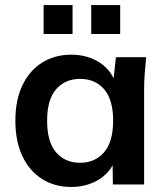

<svg xmlns="http://www.w3.org/2000/svg" viewBox="-20 -732 660 762"><path d="M263 10Q197 10 147 -21.5Q97 -53 69 -112Q41 -171 41 -253Q41 -335 69 -393.5Q97 -452 147 -483.5Q197 -515 263 -515Q320 -515 365 -490Q410 -465 431 -421L440 -505H560Q557 -474 554.5 -442Q552 -410 552 -379V0H428L427 -76Q405 -36 361 -13Q317 10 263 10ZM298 -86Q357 -86 393 -127.5Q429 -169 429 -253Q429 -337 393 -378Q357 -419 298 -419Q239 -419 203 -378Q167 -337 167 -253Q167 -169 202.5 -127.5Q238 -86 298 -86ZM342 -597V-712H457V-597ZM153 -597V-712H268V-597Z"/></svg>

Font: MulishBold
Style: Bold
Weight: 700
Designer: Vernon Adams
Foundry: Vernon Adams
Version: Version 3.602; ttfautohint (v1.8.3)